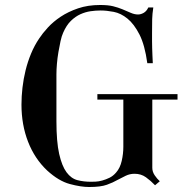

<svg xmlns="http://www.w3.org/2000/svg" viewBox="-20 -735 775 769"><path d="M574 -705H594Q590 -679 589.5 -658Q589 -637 589 -603Q589 -584 589 -569.5Q589 -555 589.5 -541.5Q590 -528 590.5 -514Q591 -500 592 -482H570Q560 -555 538.5 -597Q517 -639 490.5 -660.5Q464 -682 435.5 -687.5Q407 -693 383 -693Q363 -693 342.5 -690Q322 -687 302 -678Q282 -669 264 -651.5Q246 -634 233 -604Q227 -591 222.5 -570.5Q218 -550 214 -526.5Q210 -503 208 -479.5Q206 -456 206 -437V-250Q206 -167 217 -118.5Q228 -70 246.5 -45Q265 -20 290 -13.5Q315 -7 344 -7Q351 -7 363 -7.5Q375 -8 389.5 -12Q404 -16 418.5 -23Q433 -30 445 -44Q461 -62 467.5 -90.5Q474 -119 474 -147V-336H370V-358H691V-336H590V-63Q590 -47 599.5 -33Q609 -19 620 -9L601 7Q584 -11 564.5 -25Q545 -39 519 -39Q500 -39 483.5 -31Q467 -23 450 -14Q433 -4 408 5Q383 14 337 14Q304 14 259.5 2Q215 -10 169 -52Q119 -99 92.5 -167Q66 -235 66 -316Q66 -349 70 -384Q74 -419 82.5 -453.5Q91 -488 104.5 -520.5Q118 -553 137 -581Q150 -601 171.5 -624.5Q193 -648 223 -668Q253 -688 292.5 -701.5Q332 -715 381 -715Q413 -715 433 -710Q453 -705 470 -698Q489 -690 504 -683.5Q519 -677 533 -677Q544 -677 555.5 -683.5Q567 -690 574 -705Z"/></svg>

Font: EIisabethische
Style: Book
Weight: 400
Designer: Salychow
Version: Version 1.3